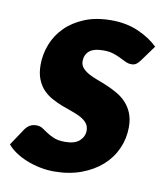

<svg xmlns="http://www.w3.org/2000/svg" viewBox="-82 -582 560 646"><g transform="rotate(10 197.5 -259.0)"><path d="M367.5 -409.5Q360.5 -400.5 354.5 -396.5Q348.5 -392.5 338.5 -392.5Q328.5 -392.5 318.8 -397Q309 -401.5 297.8 -407.2Q286.5 -413 272.2 -417.5Q258 -422 239.5 -422Q205 -422 190.2 -408.8Q175.5 -395.5 175.5 -374.5Q175.5 -361 183.8 -351.5Q192 -342 205.5 -334.5Q219 -327 236.2 -320.8Q253.5 -314.5 271.5 -306.8Q289.5 -299 306.8 -289Q324 -279 337.5 -264.5Q351 -250 359.2 -230Q367.5 -210 367.5 -182.5Q367.5 -143.5 352 -108.8Q336.5 -74 307.5 -48.2Q278.5 -22.5 237.2 -7.2Q196 8 144.5 8Q120 8 96 3Q72 -2 50.8 -10.5Q29.5 -19 12 -30.8Q-5.5 -42.5 -16.5 -56L21.5 -113Q28.5 -123 37.8 -128.8Q47 -134.5 60.5 -134.5Q73 -134.5 82 -128.5Q91 -122.5 101.5 -115.5Q112 -108.5 126.5 -102.5Q141 -96.5 164.5 -96.5Q197.5 -96.5 213.5 -111.2Q229.5 -126 229.5 -146Q229.5 -161.5 221.2 -171.5Q213 -181.5 199.5 -188.8Q186 -196 169 -201.8Q152 -207.5 134 -214.5Q116 -221.5 99 -230.8Q82 -240 68.5 -254Q55 -268 46.8 -288.5Q38.5 -309 38.5 -338Q38.5 -374 51.8 -408Q65 -442 91.2 -468.2Q117.5 -494.5 156.5 -510.5Q195.5 -526.5 247.5 -526.5Q299.5 -526.5 340.2 -508.5Q381 -490.5 407.5 -464.5Z"/></g></svg>

Font: Lato ExtraBold
Style: Italic
Weight: 800
Italic angle: -7°
Designer: Lukasz Dziedzic with Adam Twardoch and Botio Nikoltchev
Foundry: tyPoland Lukasz Dziedzic
Version: Version 2.015; 2015-08-06; http://www.latofonts.com/